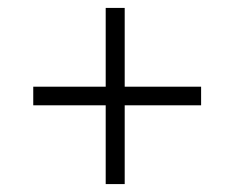

<svg xmlns="http://www.w3.org/2000/svg" viewBox="-20 -595 592 485"><path d="M295 -130H247V-329H64V-376H247V-575H295V-376H488V-329H295Z"/></svg>

Font: LXGW 975 Gothic SC 200W
Style: Regular
Weight: 200
Version: Version 2.01;February 25, 2021